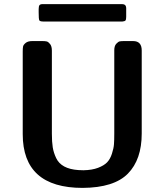

<svg xmlns="http://www.w3.org/2000/svg" viewBox="-20 -894 804 936"><path d="M90.8 -240.2V-644Q90.8 -659.2 92.5 -667.5Q94.2 -675.8 105.2 -684.8Q116.2 -693.8 137.2 -693.8H187Q200.2 -693.8 208 -691.9Q215.8 -689.9 224.4 -679Q232.9 -668 232.9 -647V-242.2Q232.9 -202.1 237.1 -176Q241.2 -149.9 253.7 -123.5Q266.1 -97.2 293 -82.5Q319.8 -67.9 361.8 -64.9L387.2 -64Q429.2 -64.9 458 -75.9Q486.8 -86.9 502 -102.5Q517.1 -118.2 525.6 -144.5Q534.2 -170.9 535.6 -190.9Q537.1 -210.9 537.1 -243.2V-648.9Q537.1 -669.9 546.6 -680.4Q556.2 -690.9 564 -692.4Q571.8 -693.8 585 -693.8H628.9Q670.9 -693.8 670.9 -647.9V-243.2Q670.9 -116.2 603.5 -47.6Q536.1 21 382.8 22Q90.8 22 90.8 -240.2ZM168.5 -834V-849.1Q168.5 -863.3 172.4 -868.7Q176.3 -874 189.5 -874H574.2Q594.2 -874 595.2 -856V-812Q595.2 -798.8 591.8 -794.4Q588.4 -790 576.7 -789.1H191.4Q174.3 -789.1 171.4 -795.4Q168.5 -801.8 168.5 -834Z"/></svg>

Font: CMU Sans Serif
Style: Bold
Weight: 700
Version: Version 0.7.0